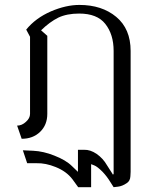

<svg xmlns="http://www.w3.org/2000/svg" viewBox="-20 -566 613 783"><path d="M303.7 -545.9Q249 -545.9 187.5 -519.5Q125 -492.2 86.9 -445.3Q92.8 -435.5 102.5 -416Q102.5 -337.9 102.5 -101.6Q102.5 -84 85.9 -69.3Q69.3 -53.7 49.8 -53.7Q55.7 -36.1 68.4 0Q114.3 0 143.6 -28.3Q172.9 -56.6 172.9 -101.6Q172.9 -208 172.9 -419.9Q166 -425.8 147.5 -442.4Q182.6 -476.6 217.8 -494.1Q252.9 -510.7 302.7 -510.7Q376 -510.7 409.2 -468.8Q443.4 -425.8 443.4 -358.4Q443.4 -190.4 443.4 143.6Q443.4 143.6 441.4 145.5Q439.5 146.5 438.5 142.6Q432.6 133.8 416 107.4Q400.4 80.1 374 61.5Q347.7 43.9 323.2 44.9Q297.9 44.9 297.9 44.9Q297.9 75.2 297.9 134.8Q297.9 134.8 273.4 111.3Q249 86.9 201.2 68.4Q157.2 50.8 115.2 48.8Q73.2 46.9 73.2 46.9Q79.1 64.5 90.8 99.6Q90.8 99.6 128.9 99.6Q166 98.6 207 115.2Q251 132.8 275.4 165Q298.8 197.3 298.8 197.3Q316.4 197.3 351.6 197.3Q351.6 173.8 351.6 103.5Q351.6 103.5 364.3 108.4Q377 113.3 398.4 134.8Q416 153.3 429.7 175.8Q443.4 197.3 443.4 197.3Q443.4 197.3 460.9 195.3Q478.5 193.4 497.1 180.7Q510.7 171.9 511.7 153.3Q512.7 134.8 512.7 134.8Q512.7 -29.3 512.7 -358.4Q512.7 -448.2 454.1 -497.1Q395.5 -545.9 303.7 -545.9Z"/></svg>

Font: BSRU BANSOMDEJ
Style: Regular
Weight: 400
Designer: Wisit Potiwat
Version: Version 1.000;PS 002.000;hotconv 1.0.70;makeotf.lib2.5.58329